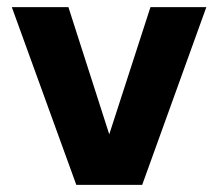

<svg xmlns="http://www.w3.org/2000/svg" viewBox="-20 -516 610 536"><path d="M193 0 13 -496H171L285 -141L400 -496H556L377 0Z"/></svg>

Font: DM Sans 24pt Black
Style: Regular
Weight: 900
Designer: Colophon Foundry, Jonny Pinhorn
Foundry: Colophon Foundry
Version: Version 4.004;gftools[0.9.30]